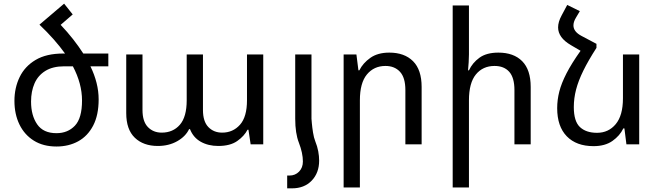

<svg xmlns="http://www.w3.org/2000/svg" viewBox="-20 -790 3607 1051"><path d="M196 -655 331 -770 378 -711 312 -654Q349 -615 380 -575.5Q411 -536 436 -497H573V-427H475Q497 -382 508.5 -336.5Q520 -291 520 -246Q520 -160 490 -102.5Q460 -45 408 -16.5Q356 12 289 12Q217 12 165.5 -20Q114 -52 86.5 -108.5Q59 -165 59 -238Q59 -309 87.5 -368Q116 -427 175 -462Q234 -497 326 -497H336Q308 -536 273 -575.5Q238 -615 196 -655ZM331 -427Q269 -427 228.5 -402Q188 -377 169 -333.5Q150 -290 150 -234Q150 -158 183.5 -109.5Q217 -61 289 -61Q351 -61 390 -102Q429 -143 429 -240Q429 -332 379 -427Z M844 9Q765 9 718 -36Q671 -81 671 -171V-492H760V-188Q760 -125 789.5 -94.5Q819 -64 865 -64Q927 -64 964.5 -107Q1002 -150 1002 -241V-492H1091V-188Q1091 -125 1120.5 -94.5Q1150 -64 1196 -64Q1255 -64 1293.5 -107Q1332 -150 1332 -241V-492H1421V0H1352L1340 -80H1335Q1317 -45 1278.5 -18Q1240 9 1175 9Q1120 9 1079 -14Q1038 -37 1020 -83H1015Q996 -43 950 -17Q904 9 844 9Z M1596 -140V-492H1685V-140Q1685 -139 1687 -116Q1689 -93 1693.5 -64.5Q1698 -36 1706 -16Q1717 11 1722 38Q1727 65 1727 89Q1727 156 1686.5 198.5Q1646 241 1578 241H1552V171H1564Q1596 171 1617 149.5Q1638 128 1638 94Q1638 48 1616 -9Q1596 -60 1596 -140Z M1861 236V-492H1931L1942 -405H1947Q1967 -445 2007.5 -473.5Q2048 -502 2111 -502Q2194 -502 2241 -455Q2288 -408 2288 -314V0H2199V-297Q2199 -365 2169.5 -397Q2140 -429 2090 -429Q2027 -429 1988.5 -382.5Q1950 -336 1950 -241V236Z M2547 -760V-492Q2547 -470 2545.5 -449Q2544 -428 2542 -405H2547Q2566 -446 2604.5 -474Q2643 -502 2708 -502Q2792 -502 2838.5 -455Q2885 -408 2885 -314V0H2796V-297Q2796 -365 2767.5 -397Q2739 -429 2687 -429Q2623 -429 2585 -382.5Q2547 -336 2547 -241V236H2458V-760Z M3245 -550V-528Q3200 -458 3173 -403Q3146 -348 3133.5 -300Q3121 -252 3121 -204Q3121 -126 3154.5 -94.5Q3188 -63 3248 -63Q3311 -63 3350.5 -110.5Q3390 -158 3390 -252V-492H3479V0H3409L3398 -87H3392Q3373 -47 3332.5 -18.5Q3292 10 3229 10Q3135 10 3082.5 -44Q3030 -98 3030 -198Q3030 -243 3041.5 -288.5Q3053 -334 3081 -388.5Q3109 -443 3158 -512L3105 -543Q3035 -584 3035 -640Q3035 -670 3054 -705L3085 -763L3154 -729L3132 -692Q3119 -670 3119 -651Q3119 -617 3162 -594Z"/></svg>

Font: Noto Sans Living
Style: Regular
Weight: 400
Designer: Monotype Design Team
Foundry: Monotype Imaging Inc.
Version: Version 2.013; ttfautohint (v1.8.4.7-5d5b)